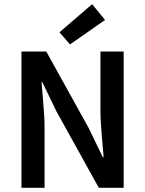

<svg xmlns="http://www.w3.org/2000/svg" viewBox="-20 -901 696 921"><path d="M315.9 -688 265.1 -746.1 421.9 -880.9 483.9 -805.2ZM83 0V-653.8H202.1L405.8 -286.1L473.1 -147H477.1Q475.6 -164.1 468.8 -242.7Q461.9 -321.3 461.9 -370.1V-653.8H573.2V0H454.1L250 -368.2L183.1 -506.8H179.2Q180.2 -486.8 187 -414.1Q193.8 -341.3 193.8 -286.1V0Z"/></svg>

Font: SourceSansPro-Semibold
Style: Regular
Weight: 600
Designer: Paul D. Hunt
Foundry: Adobe Systems Incorporated
Version: Version 2.020;PS 2.0;hotconv 1.0.86;makeotf.lib2.5.63406